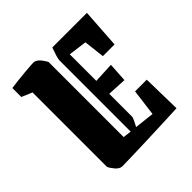

<svg xmlns="http://www.w3.org/2000/svg" viewBox="-172 -752 894 894"><g transform="rotate(-45 275.5 -305.0)"><path d="M26 -548V-607Q45 -610 69.5 -612.5Q94 -615 119 -617.5Q144 -620 162 -621Q180 -622 186 -621Q202 -616 215 -598.5Q228 -581 231 -573V-79L272 -74V-542Q272 -551 277.5 -569Q283 -587 291 -609H519L506 -414H429L417 -517L326 -529V-354L427 -359L421 -264L326 -269V-119Q326 -113 320 -100.5Q314 -88 305 -71L402 -60L419 -192H496L500 0Q450 2 396 4.5Q342 7 291 8.5Q240 10 198.5 11.5Q157 13 131 13Q114 13 98.5 -5Q83 -23 78 -36V-526Z"/></g></svg>

Font: Grenze Gotisch ExtraBold
Style: Regular
Weight: 800
Designer: Renata Polastri
Foundry: Omnibus-Type
Version: Version 1.001